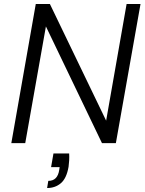

<svg xmlns="http://www.w3.org/2000/svg" viewBox="-20 -720 731 966"><path d="M37 0 160 -700H231L514 -113L617 -700H687L563 0H493L211 -587L107 0ZM217 226 223 190Q247 190 260.5 176Q274 162 278 135L280 121H237L249 52H328Q329 70 328 87.5Q327 105 325 119Q315 177 286.5 201.5Q258 226 217 226Z"/></svg>

Font: DM Sans 11pt Light
Style: Italic
Weight: 300
Italic angle: -10°
Version: Version 4.004;gftools[0.9.30]